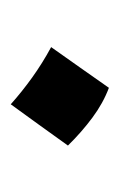

<svg xmlns="http://www.w3.org/2000/svg" viewBox="51 -276 232 375"><g transform="rotate(90 167.5 -88.0)"><path d="M151 -184.2Q181.1 -172.9 209.2 -152Q237.4 -131.1 263.8 -104.2Q223.5 -47.8 183.2 7.5Q158.5 -14.5 130.8 -34.4Q103.2 -54.2 71.5 -71.4Q91.9 -100.4 111.8 -128.4Q131.6 -156.3 151 -184.2Z"/></g></svg>

Font: Pinar-DS2-FD Bold
Style: Regular
Weight: 700
Designer: Amin Abedi
Version: Version 3.000